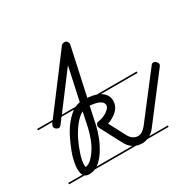

<svg xmlns="http://www.w3.org/2000/svg" viewBox="-123 -689 837 820"><g transform="rotate(-30 295.5 -279.0)"><path d="M491 -14H385Q371 -9 359 -9Q344 -9 330 -14H126Q112 -8 97 -8Q84 -8 76 -14H0V-21H70Q63 -32 63 -55Q63 -66 67 -87Q71 -108 80.5 -133Q90 -158 103 -185Q116 -212 133 -235Q150 -258 170 -274Q174 -277 177 -280H116L96 -253Q89 -244 83 -244Q76 -244 69.5 -249.5Q63 -255 63 -262Q63 -267 67 -274L71 -280H0V-287H77L264 -535L269 -542L270 -543Q276 -550 285 -550Q294 -550 298 -545L300 -542L303 -535V-534V-529L252 -295Q277 -293 294 -287H491V-280H310Q315 -277 319 -274Q342 -256 342 -230Q342 -203 322.5 -184Q303 -165 274 -155L315 -77Q324 -59 336 -52Q348 -45 358 -45Q370 -45 380 -51.5Q390 -58 399 -69L559 -277Q564 -285 571 -285Q579 -285 585 -278.5Q591 -272 591 -266Q591 -260 587 -256L427 -47Q414 -29 399 -21H491ZM283 -61 232 -158Q229 -166 229 -168Q229 -173 233 -178.5Q237 -184 245 -184Q257 -186 268 -190.5Q279 -195 287.5 -201Q296 -207 301.5 -213.5Q307 -220 307 -228Q307 -242 290 -250.5Q273 -259 244 -261L226 -176Q220 -149 208.5 -120Q197 -91 181 -66Q165 -41 144 -24Q142 -23 139 -21H316Q297 -32 283 -61ZM206 -255Q185 -244 165 -218.5Q145 -193 130.5 -163Q116 -133 106.5 -103Q97 -73 97 -54Q97 -51 97.5 -48.5Q98 -46 98 -44L97 -43Q112 -43 127 -57Q142 -71 155 -91.5Q168 -112 177 -137Q186 -162 191 -184ZM215 -295 250 -457 122 -287H190Q202 -293 215 -295Z"/></g></svg>

Font: Gruenewald VA 3. Klasse
Style: Regular
Weight: 400
Designer: Peter Wiegel
Foundry: Peter Wiegel, nach dem Schriftentwurf von Dr. H. Gr¸newald
Version: Version 0.007